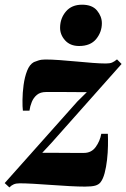

<svg xmlns="http://www.w3.org/2000/svg" viewBox="-45 -782 538 818"><path d="M325 -389.5Q311.5 -389.5 294.8 -389.5Q278 -389.5 259.2 -389.8Q240.5 -390 221.5 -390Q202.5 -390 184.8 -390Q167 -390 151.5 -390Q127 -390 112.5 -378Q98 -366 90.5 -347.8Q83 -329.5 80.5 -310.5H52.5Q50.5 -326 50.8 -356Q51 -386 55.5 -419.8Q60 -453.5 70.5 -480.5Q81 -507.5 99.5 -517.5Q105 -520 118 -524.2Q131 -528.5 148 -528.5Q174 -528.5 209 -526Q244 -523.5 280.8 -520Q317.5 -516.5 350.5 -514Q383.5 -511.5 406 -511.5Q423 -511.5 432.5 -515.5Q442 -519.5 453.5 -529L473 -509.5L174.5 -173.5L135 -131Q153.5 -131 174.8 -131Q196 -131 219.2 -130.8Q242.5 -130.5 266 -130.5Q289.5 -130.5 312.5 -130.5Q344.5 -130.5 362.8 -155.8Q381 -181 386.5 -212H414.5Q415.5 -190.5 415 -161Q414.5 -131.5 411 -100.8Q407.5 -70 400.8 -44.5Q394 -19 383 -5Q375.5 4.5 360.8 8.8Q346 13 317 13Q290.5 13 252.5 11Q214.5 9 174 6Q133.5 3 97.8 1Q62 -1 39 -1Q24 -1 13.8 3.2Q3.5 7.5 -5 16.5L-25 -2L284.5 -349.5ZM292 -586Q254 -586 232.2 -610.2Q210.5 -634.5 211 -665Q211.5 -704.5 236 -733.2Q260.5 -762 304.5 -762Q348 -762 368.5 -737Q389 -712 389 -683Q389 -645.5 364.8 -615.8Q340.5 -586 292 -586Z"/></svg>

Font: Merriweather 120pt Black
Style: Italic
Weight: 900
Italic angle: -7.8°
Version: Version 2.101